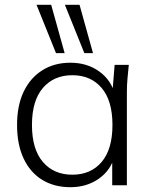

<svg xmlns="http://www.w3.org/2000/svg" viewBox="-20 -771 631 799"><path d="M273 8Q205 8 155 -23Q105 -54 78 -112Q51 -170 51 -251Q51 -332 78.5 -389.5Q106 -447 156 -478.5Q206 -510 273 -510Q342 -510 392.5 -474Q443 -438 459 -376H447L457 -501H516Q513 -472 510.5 -444Q508 -416 508 -389V0H447V-125H458Q442 -63 391.5 -27.5Q341 8 273 8ZM281 -44Q358 -44 403 -97Q448 -150 448 -251Q448 -352 403 -405Q358 -458 281 -458Q204 -458 158.5 -405Q113 -352 113 -251Q113 -150 158.5 -97Q204 -44 281 -44ZM331 -550 250 -751H311L367 -550ZM213 -550 132 -751H193L249 -550Z"/></svg>

Font: Mulish ExtraLight Light
Style: Regular
Weight: 300
Version: Version 3.603